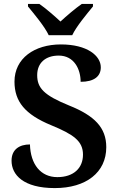

<svg xmlns="http://www.w3.org/2000/svg" viewBox="-20 -951 606 981"><path d="M229 -771H349C370 -816 424 -880 455 -918V-931H398C366 -909 319 -869 289 -841C259 -869 213 -909 181 -931H123V-918C154 -880 208 -816 229 -771ZM260 10C420 10 523 -70 523 -199C523 -299 463 -360 333 -412C205 -464 170 -501 170 -567C170 -630 213 -667 280 -667C359 -667 392 -597 392 -533C461 -533 495 -561 495 -607C495 -666 426 -724 291 -724C156 -724 54 -653 54 -534C54 -432 108 -366 242 -311C356 -264 404 -230 404 -161C404 -92 356 -46 273 -46C188 -46 136 -111 133 -213C80 -213 39 -188 39 -130C39 -58 99 10 260 10Z"/></svg>

Font: Noto Serif Lao SemiBold
Style: Regular
Weight: 600
Designer: Monotype Design Team
Foundry: Monotype Imaging Inc.
Version: Version 2.003